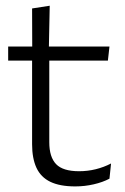

<svg xmlns="http://www.w3.org/2000/svg" viewBox="-20 -641 436 670"><path d="M242.5 9.5Q189 9.5 155.8 -6.5Q122.5 -22.5 107.2 -55.5Q92 -88.5 92 -137.5V-455.5H152V-144.5Q152 -93 175.8 -68.2Q199.5 -43.5 256 -43.5Q286 -43.5 314.2 -50.5Q342.5 -57.5 367.5 -70.5L362 -17.5Q338.5 -5 307 2.2Q275.5 9.5 242.5 9.5ZM8.5 -429.5V-478.5H362L356.5 -429.5ZM92.5 -471.5 92 -611.5 153.5 -621 150.5 -471.5Z"/></svg>

Font: Anek Telugu Medium Light
Style: Regular
Weight: 300
Version: Version 1.003